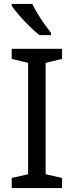

<svg xmlns="http://www.w3.org/2000/svg" viewBox="-20 -964 379 984"><path d="M298 0H40V-52L124 -71V-642L40 -662V-714H298V-662L214 -642V-71L298 -52ZM145 -944Q156 -922 172.5 -894.5Q189 -867 207.5 -841Q226 -815 241 -796V-784H182Q159 -802 130 -830.5Q101 -859 76.5 -887.5Q52 -916 40 -934V-944Z"/></svg>

Font: Noto Sans Manichaean
Style: Regular
Weight: 400
Designer: Monotype Design Team
Foundry: Monotype Imaging Inc.
Version: Version 2.005; ttfautohint (v1.8.4.7-5d5b)